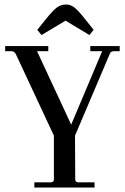

<svg xmlns="http://www.w3.org/2000/svg" viewBox="-20 -835 556 855"><path d="M165 -679 146 -702 187 -753Q217 -790 234.5 -802.5Q252 -815 275 -815Q294 -815 311.5 -801.5Q329 -788 358 -751L397 -702L378 -679L272 -743ZM133 0V-23H205Q220 -23 220 -36V-231L51 -593Q44 -607 31 -607H3V-630H195V-607H145L297 -280L435 -607H382V-630H513V-607H487Q472 -607 468 -593L314 -231L315 -36Q315 -23 330 -23H401V0Z"/></svg>

Font: Arapey
Style: Regular
Weight: 400
Designer: Eduardo Rodriguez Tunni
Foundry: Eduardo Rodriguez Tunni
Version: Version 4.000